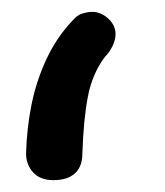

<svg xmlns="http://www.w3.org/2000/svg" viewBox="-20 -305 279 324"><path d="M119 -46Q119 -24 106.5 -12.5Q94 -1 70 -1Q48 -1 36 -14Q24 -27 24 -46Q25 -87 33 -127.5Q41 -168 58.5 -205.5Q76 -243 104 -272Q111 -280 120 -282.5Q129 -285 136 -285Q145 -285 154 -280Q163 -275 169 -266.5Q175 -258 175 -247Q175 -238 170 -227.5Q165 -217 157 -209Q136 -181 128.5 -143Q121 -105 119 -46Z"/></svg>

Font: Playpen Sans Arabic
Style: Regular
Weight: 400
Designer: Azza Alameddine, Laura Meseguer, Veronika Burian, José Scaglione
Foundry: TypeTogether
Version: Version 2.000